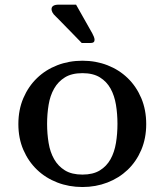

<svg xmlns="http://www.w3.org/2000/svg" viewBox="-20 -770 691 806"><path d="M593.8 -249Q593.8 -189.5 573 -140.6Q552.2 -91.8 515.9 -57.1Q479.5 -22.5 430.7 -3.7Q381.8 15.1 326.2 15.1Q269.5 15.1 220.5 -3.9Q171.4 -22.9 135.3 -57.6Q99.1 -92.3 78.1 -140.9Q57.1 -189.5 57.1 -249Q57.1 -309.1 78.1 -358.2Q99.1 -407.2 135.3 -442.1Q171.4 -477.1 220.5 -496.1Q269.5 -515.1 326.2 -515.1Q382.3 -515.1 431.2 -496.1Q480 -477.1 516.1 -442.1Q552.2 -407.2 573 -358.2Q593.8 -309.1 593.8 -249ZM177.7 -250Q177.7 -208.5 184.1 -169.9Q190.4 -131.3 207.3 -101.8Q224.1 -72.3 252.7 -54.7Q281.2 -37.1 326.2 -37.1Q370.6 -37.1 399.2 -54.7Q427.7 -72.3 444.1 -101.8Q460.4 -131.3 466.8 -169.9Q473.1 -208.5 473.1 -250Q473.1 -291.5 466.8 -330.1Q460.4 -368.7 444.1 -398.2Q427.7 -427.7 399.2 -445.3Q370.6 -462.9 326.2 -462.9Q281.2 -462.9 252.7 -445.3Q224.1 -427.7 207.3 -398.2Q190.4 -368.7 184.1 -330.1Q177.7 -291.5 177.7 -250ZM367.2 -630.4Q371.1 -623.5 374 -616Q377 -608.4 377 -602.5Q377 -596.2 372.8 -592.8Q368.7 -589.4 358.4 -589.4H323.2Q298.8 -614.3 277.3 -636.7Q268.1 -646 258.5 -655.8Q249 -665.5 240.5 -674.3Q231.9 -683.1 224.9 -690.2Q217.8 -697.3 213.4 -701.7Q204.1 -710 200.2 -717.8Q196.3 -725.6 196.3 -731.4Q196.3 -750.5 227.1 -750.5H299.3Z"/></svg>

Font: Artifika
Style: Medium
Weight: 500
Designer: Yulya Zhdanova | Cyreal.org
Foundry: Yulya Zhdanova | Cyreal
Version: Version 1.000